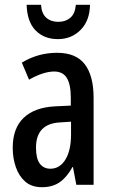

<svg xmlns="http://www.w3.org/2000/svg" viewBox="-20 -836 472 800"><path d="M218 -616Q297 -616 333.5 -568Q370 -520 370 -428V-66H298L284 -140H282Q259 -98 229 -77Q199 -56 155 -56Q112 -56 85.5 -79Q59 -102 46 -139.5Q33 -177 33 -220Q33 -302 79 -345.5Q125 -389 211 -393L275 -396V-429Q275 -484 258.5 -511Q242 -538 206 -538Q161 -538 101 -504L71 -575Q138 -616 218 -616ZM231 -326Q130 -321 130 -221Q130 -175 146 -154Q162 -133 190 -133Q229 -133 252.5 -171Q276 -209 276 -276V-329ZM355 -816Q354 -750 316 -711.5Q278 -673 221 -673Q164 -673 128.5 -709Q93 -745 91 -816H151Q153 -780 172.5 -762.5Q192 -745 223 -745Q253 -745 273 -762Q293 -779 296 -816Z"/></svg>

Font: Noto Sans Malayalam UI ExtraCondensed Medium
Style: Regular
Weight: 500
Width: 2
Designer: Jelle Bosma - Monotype Design Team
Foundry: Monotype Imaging Inc.
Version: Version 2.104; ttfautohint (v1.8.4.7-5d5b)